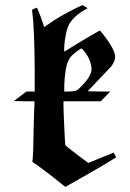

<svg xmlns="http://www.w3.org/2000/svg" viewBox="-20 -702 504 747"><path d="M279 -672Q282 -673 285.5 -675Q289 -677 292 -678Q295 -679 297 -680Q299 -681 300 -682H302L312 -676L321 -670L312 -665Q276 -646 254 -616Q243 -600 237 -571.5Q231 -543 230 -522Q229 -501 230 -501Q231 -501 245 -510Q270 -526 319 -555Q368 -584 369 -583L380 -570Q428 -509 428 -481Q428 -464 413 -444Q411 -442 344 -371L321 -347L365 -346H409L372 -308H227V-294Q227 -272 230 -207.5Q233 -143 234 -138Q234 -136 256.5 -118.5Q279 -101 302 -84L324 -68L372 -88Q421 -108 422 -108Q423 -108 432 -90L421 -83Q373 -53 270 5L234 25L204 1Q172 -25 124 -60L106 -72Q110 -105 111 -207Q113 -286 114 -294V-308H74L34 -309L83 -346H115V-430Q114 -591 106 -652Q105 -658 104.5 -659.5Q104 -661 105.5 -663Q107 -665 107.5 -665.5Q108 -666 113 -668Q115 -669 118 -670Q122 -671 123 -672Q125 -672 139 -635L152 -597L154 -598Q156 -600 160 -602.5Q164 -605 167 -607Q208 -637 279 -672ZM305 -506 297 -514Q296 -514 289.5 -509.5Q283 -505 275 -499Q267 -493 264 -490Q243 -471 237 -437Q230 -398 230 -358V-346H247Q256 -346 262.5 -347Q269 -348 272.5 -348.5Q276 -349 280.5 -352Q285 -355 286.5 -356.5Q288 -358 294 -364Q300 -370 302 -372Q328 -398 335 -423Q335 -424 335.5 -428Q336 -432 336 -434Q336 -445 333 -454Q327 -480 305 -506Z"/></svg>

Font: MathJax_Fraktur
Style: Bold
Weight: 700
Version: Version 1.1